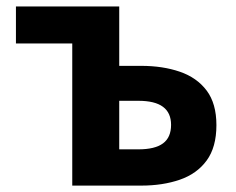

<svg xmlns="http://www.w3.org/2000/svg" viewBox="-20 -580 738 600"><path d="M205.8 0V-444.1H29.8V-559.8H352.6V-374.2H421.1Q488.6 -374.2 541.9 -355.9Q595.3 -337.6 625.8 -297Q656.3 -256.4 656.3 -189Q656.3 -120 625.8 -78.4Q595.3 -36.8 541.9 -18.4Q488.6 0 421.1 0ZM352.6 -113.3H412.4Q464.1 -113.3 489.3 -131.9Q514.6 -150.5 514.6 -189.8Q514.6 -227.5 489.3 -246.2Q464.1 -265 412.4 -265H352.6Z"/></svg>

Font: Noto Sans KR Thin
Style: Regular
Weight: 100
Designer: Ryoko NISHIZUKA 西塚涼子 (kana, bopomofo & ideographs); Paul D. Hunt (Latin, Greek & Cyrillic); Sandoll Communications 산돌커뮤니
Foundry: Adobe
Version: Version 2.004-H2;hotconv 1.0.118;makeotfexe 2.5.65603